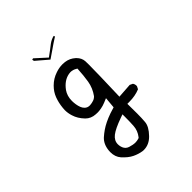

<svg xmlns="http://www.w3.org/2000/svg" viewBox="-189 -654 878 878"><g transform="rotate(-45 250.0 -215.5)"><path d="M162.6 -529.3 220.2 -480Q241.2 -493.7 257.3 -505.4Q285.6 -525.4 309.1 -540Q309.1 -543.5 307.1 -546.4Q289.1 -542 272.9 -530.3Q252 -513.7 221.7 -491.7L168 -540.5L160.6 -538.6ZM197.8 -204.6Q184.1 -204.6 174.3 -214.4Q167.5 -221.2 163.6 -231.2Q159.7 -241.2 157.7 -253.7Q155.8 -266.1 155.8 -276.9Q155.8 -308.6 171.9 -331.5Q198.2 -367.7 233.9 -374Q239.3 -375 242.7 -375Q246.1 -375 249.8 -374.8Q253.4 -374.5 259.5 -372.8Q265.6 -371.1 271.5 -367.7L278.3 -363.8Q275.9 -319.8 270.5 -287.1Q264.6 -251.5 242.7 -221.2Q241.7 -220.2 239.5 -218Q237.3 -215.8 232.9 -213.1Q228.5 -210.4 223.6 -209Q213.9 -205.6 201.2 -204.6Q199.7 -204.6 197.8 -204.6ZM248.5 59.6Q236.8 63 226.6 63Q212.4 63 191.9 56.6Q183.1 53.7 177.2 47.9Q167 37.6 164.6 19.5Q164.1 15.6 164.1 11.7Q164.1 -12.2 185.8 -29.1Q207.5 -45.9 258.3 -64L275.9 -70.3V-51.8Q275.9 -22.9 274.4 2.9Q272.5 32.2 254.4 55.2L252 58.1ZM328.1 -339.4Q328.1 -355.5 327.6 -362.3Q326.2 -383.8 309.1 -400.9L306.6 -403.3Q286.1 -421.9 258.8 -425.3Q251 -426.3 243.7 -426.3Q222.2 -426.3 200.7 -418.9Q169.4 -408.7 146.5 -385.7Q126 -365.2 116.5 -339.8Q106.9 -314.5 104 -284.7Q103 -277.8 103 -270.5Q103 -250 109.4 -230.5Q117.7 -202.6 142.1 -177.2Q161.1 -158.2 189.9 -156.7Q194.3 -156.2 202.9 -156.2Q211.4 -156.2 225.3 -158.7Q239.3 -161.1 254.9 -167.5L274.9 -175.8L270 -121.6Q251 -116.2 240.2 -112.3Q197.3 -97.2 168.9 -77.6Q154.8 -67.9 141.6 -56.2Q118.2 -34.7 114.7 2.9Q114.3 8.3 114.3 13.2Q114.3 43.5 131.8 63.5Q154.8 88.9 177 99.6Q199.2 110.4 222.2 113.8Q226.1 114.3 229.5 114.3Q264.6 114.3 291.5 86.4Q322.3 54.7 324.2 27.3Q326.2 4.9 326.2 -24.9Q326.2 -54.7 325.7 -88.4H338.9Q376.5 -88.4 407.2 -101.1L413.6 -113.8Q414.1 -115.2 414.1 -117.4Q414.1 -119.6 413.6 -123Q412.6 -129.4 408.7 -135.3L394.5 -142.1L323.2 -137.2Q328.1 -289.6 328.1 -339.4Z"/></g></svg>

Font: NaikaiFont
Style: ExtraLight
Weight: 200
Version: Version 1.89